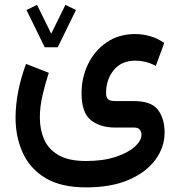

<svg xmlns="http://www.w3.org/2000/svg" viewBox="-20 -541 754 807"><path d="M168 -342.3 91.3 -499 135.7 -520.5 195.3 -399.4 254.9 -520.5 299.3 -499 222.7 -342.3ZM341.8 246.6Q236.3 246.6 171.1 207.3Q106 168 75.7 101.3Q45.4 34.7 45.4 -46.4Q45.4 -100.6 56.9 -158.4Q68.4 -216.3 89.4 -272.5L185.1 -234.9Q169.4 -187.5 158.4 -139.2Q147.5 -90.8 147.5 -46.9Q147.5 2.9 165.3 44.4Q183.1 85.9 225.6 110.8Q268.1 135.7 341.8 135.7Q413.1 135.7 465.3 118.7Q517.6 101.6 546.1 75.9Q574.7 50.3 574.7 25.4Q574.7 13.7 567.9 4.4Q561 -4.9 543 -4.9H463.9Q401.4 -4.9 362.1 -35.9Q322.8 -66.9 322.8 -149.4Q322.8 -215.3 350.3 -272Q377.9 -328.6 428.7 -363.3Q479.5 -397.9 548.3 -397.9Q578.6 -397.9 610.1 -389.2Q641.6 -380.4 670.4 -360.4L634.8 -264.2Q612.3 -275.9 591.1 -281Q569.8 -286.1 548.8 -286.1Q490.7 -286.1 458.3 -246.6Q425.8 -207 425.8 -149.4Q425.8 -130.9 434.8 -123.5Q443.8 -116.2 464.8 -116.2H542.5Q616.7 -116.2 644.3 -78.9Q671.9 -41.5 671.9 16.1Q671.9 77.1 633.5 129.9Q595.2 182.6 521.7 214.6Q448.2 246.6 341.8 246.6Z"/></svg>

Font: Vazirmatn FD Medium
Style: Regular
Weight: 500
Designer: Saber Rastikerdar
Foundry: Saber Rastikerdar
Version: Version 33.003